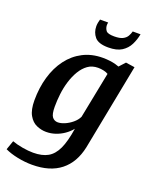

<svg xmlns="http://www.w3.org/2000/svg" viewBox="-179 -795 852 1065"><g transform="rotate(20 247.0 -262.0)"><path d="M143 181Q101 181 57 172Q13 163 -18 148L1 94Q28 104 63 110Q98 116 126 116Q179 116 212.5 97Q246 78 266.5 34Q287 -10 299 -88Q282 -67 259 -51Q236 -35 209.5 -26Q183 -17 154 -17Q126 -17 98 -29Q70 -41 52 -72.5Q34 -104 34 -160Q34 -234 52.5 -298Q71 -362 107 -410Q143 -458 194.5 -484.5Q246 -511 311 -511Q333 -511 352.5 -508.5Q372 -506 386.5 -502Q401 -498 408 -495L440 -530L493 -522L394 -13Q384 34 363.5 70Q343 106 311.5 131Q280 156 238 168.5Q196 181 143 181ZM197 -89Q215 -89 237.5 -98.5Q260 -108 280.5 -125Q301 -142 311 -163L365 -436Q354 -443 337.5 -446.5Q321 -450 305 -450Q270 -450 245 -432Q220 -414 202 -384Q184 -354 172.5 -316.5Q161 -279 156.5 -240Q152 -201 152 -166Q152 -120 164.5 -104.5Q177 -89 197 -89ZM318 -575Q260 -575 238 -601Q216 -627 216 -664Q216 -673 218 -684.5Q220 -696 223 -705H271Q269 -696 269 -688Q270 -670 280 -657Q290 -644 328 -644Q361 -644 378.5 -653Q396 -662 404 -676Q412 -690 416 -705H462Q456 -672 441 -642Q426 -612 397 -593.5Q368 -575 318 -575Z"/></g></svg>

Font: Manuale SemiBold
Style: Italic
Weight: 600
Italic angle: -11°
Designer: Eduardo Tunni / Pablo Cosgaya
Foundry: Eduardo Tunni / Pablo Cosgaya
Version: Version 1.002